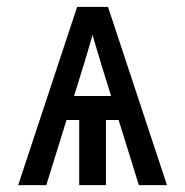

<svg xmlns="http://www.w3.org/2000/svg" viewBox="-20 -540 540 560"><path d="M33 0 205 -520H295L467 0H385L326 -190H289V0H211V-190H174L115 0ZM196 -260H304L277 -347Q270 -369 263.5 -392Q257 -415 250 -438Q243 -415 236.5 -392Q230 -369 223 -347Z"/></svg>

Font: Iosevka www.saffi
Style: Regular
Weight: 400
Monospace: yes
Designer: Belleve Invis
Foundry: Belleve Invis
Version: Version 22.0.2; ttfautohint (v1.8.3)